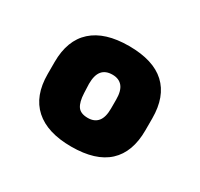

<svg xmlns="http://www.w3.org/2000/svg" viewBox="-75 -693 476 458"><g transform="rotate(30 163.5 -463.5)"><path d="M29 -480V-447Q29 -387 63.5 -356Q98 -325 164 -325Q231 -325 264.5 -356Q298 -387 298 -447V-480Q298 -540 264.5 -571Q231 -602 164 -602Q98 -602 63.5 -571Q29 -540 29 -480ZM127 -451 126 -476Q126 -500 135.5 -511.5Q145 -523 164 -523Q182 -523 191.5 -511.5Q201 -500 201 -476V-451Q201 -427 191.5 -415.5Q182 -404 164 -404Q144 -404 136 -415.5Q128 -427 127 -451Z"/></g></svg>

Font: Beiruti ExtraBold
Style: Regular
Weight: 800
Designer: Arlette Boutros
Foundry: Boutros
Version: Version 1.41